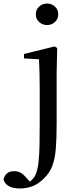

<svg xmlns="http://www.w3.org/2000/svg" viewBox="-104 -797 442 1088"><path d="M9 271Q-33 271 -56 256.5Q-79 242 -84 220Q-73 173 -24 173Q-4 173 12 181.5Q28 190 45 210L77 245V252H50V243Q64 234 76.5 222.5Q89 211 97 194Q109 167 114 124.5Q119 82 120 25Q121 -32 121 -99V-293Q121 -343 120 -383.5Q119 -424 117 -461L32 -466V-491L205 -534L220 -525L217 -382V-97Q217 -10 212 48Q207 106 192 144.5Q177 183 147 212Q116 244 82 257.5Q48 271 9 271ZM163 -655Q137 -655 118 -672Q99 -689 99 -716Q99 -743 118 -760Q137 -777 163 -777Q188 -777 207 -760Q226 -743 226 -716Q226 -689 207 -672Q188 -655 163 -655Z"/></svg>

Font: Noto Serif KR ExtraLight Medium
Style: Regular
Weight: 500
Version: Version 2.002-H1;hotconv 1.1.0;makeotfexe 2.6.0